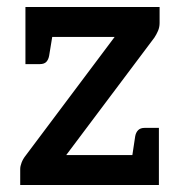

<svg xmlns="http://www.w3.org/2000/svg" viewBox="-20 -531 518 551"><path d="M38 0V-46Q38 -54 42 -64.5Q46 -75 54 -85L309 -425H53V-511H438V-465Q438 -453 433.5 -442.5Q429 -432 423 -423L170 -86H436V0ZM133 -444 121 -371Q119 -360 113 -353.5Q107 -347 94 -347H53V-425ZM357 -67 368 -140Q370 -151 376.5 -157.5Q383 -164 395 -164H436V-86Z"/></svg>

Font: Aleo SemiBold
Style: Regular
Weight: 600
Designer: Alessio Laiso
Foundry: Alessio Laiso
Version: Version 2.001;gftools[0.9.29]